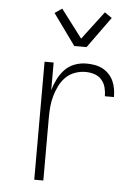

<svg xmlns="http://www.w3.org/2000/svg" viewBox="-54 -801 608 843"><g transform="rotate(5 250.0 -379.5)"><path d="M129 0V-520H169V-398Q176 -423 188 -447Q200 -471 218 -490Q236 -509 261 -518.5Q286 -528 313 -528Q331 -528 349 -525Q367 -522 383 -514Q399 -506 412 -492.5Q425 -479 432.5 -462.5Q440 -446 443 -428Q446 -410 446 -392H406Q406 -411 401 -430.5Q396 -450 383 -464.5Q370 -479 351 -485Q332 -491 313 -491Q288 -491 265 -482.5Q242 -474 225 -457Q208 -440 197 -417.5Q186 -395 179.5 -371.5Q173 -348 171 -324Q169 -300 169 -276V0ZM253 -600 154 -737 186 -759 280 -635 374 -759 406 -737 307 -600Z"/></g></svg>

Font: Iosevka SS18 Extralight
Style: Regular
Weight: 200
Monospace: yes
Designer: Belleve Invis
Foundry: Belleve Invis
Version: Version 25.1.1; ttfautohint (v1.8.4)